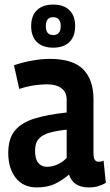

<svg xmlns="http://www.w3.org/2000/svg" viewBox="-20 -808 482 838"><path d="M16 -140Q16 -203 45 -238Q74 -273 130.5 -290.5Q187 -308 271 -317V-373Q271 -406 248 -423Q225 -440 186 -440Q164 -440 133 -436Q102 -432 64 -420L41 -523Q78 -536 120 -543.5Q162 -551 197 -551Q298 -551 343 -505.5Q388 -460 388 -375V-142Q388 -118 394 -110Q400 -102 410 -102Q415 -102 420.5 -103Q426 -104 432 -107L442 -10Q427 -1 409 4.5Q391 10 367 10Q300 10 281 -46Q252 -21 219.5 -5.5Q187 10 141 10Q81 10 48.5 -32Q16 -74 16 -140ZM133 -150Q133 -114 147 -97Q161 -80 185 -80Q208 -80 231.5 -90.5Q255 -101 271 -119V-242Q230 -238 198.5 -229.5Q167 -221 150 -203Q133 -185 133 -150ZM212 -600Q166 -600 141 -624.5Q116 -649 116 -694Q116 -739 141 -763.5Q166 -788 212 -788Q258 -788 283 -763.5Q308 -739 308 -694Q308 -649 283 -624.5Q258 -600 212 -600ZM212 -655Q245 -655 245 -694Q245 -733 212 -733Q180 -733 180 -694Q180 -655 212 -655Z"/></svg>

Font: Georama Semi Condensed SemiBold
Style: Regular
Weight: 600
Width: 4
Designer: Jean-Baptiste Levee
Foundry: Production Type
Version: Version 1.000